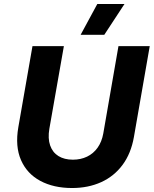

<svg xmlns="http://www.w3.org/2000/svg" viewBox="-20 -932 773 966"><path d="M72.2 -291.8 143.4 -700H301.4L228.4 -284.6Q220 -235.4 232.3 -200.2Q244.6 -165 274.1 -146.8Q303.6 -128.6 346.8 -128.6Q386.2 -128.6 418 -143.9Q449.8 -159.2 470.9 -188.7Q492 -218.2 499.6 -260.2L576 -700H733.4L653.8 -243Q639.2 -159.8 596.5 -102.3Q553.8 -44.8 488.7 -15.4Q423.6 14 342.6 14Q249.8 14 182.7 -22Q115.6 -58 85.6 -126.8Q55.6 -195.6 72.2 -291.8ZM504.6 -756.8H385.6L469.6 -912H606.4Z"/></svg>

Font: Fixel Italic Variable 20240409 Display Thin
Style: Italic
Weight: 100
Italic angle: -10°
Designer: AlfaBravo + MacPaw
Foundry: Kyrylo Tkachov, Marchela Mozhyna, Serhii Makarenko, Maria Weinstein, Zakhar Kryvoshyya
Version: Version 1.211;Glyphs 3.2 (3225)